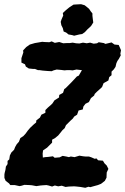

<svg xmlns="http://www.w3.org/2000/svg" viewBox="-20 -878 596 914"><path d="M50 3H29L23 -5L7 -17L1 -31V-47L2 -54L6 -70L8 -85L16 -97V-112L24 -119L27 -138L34 -152L47 -165L52 -178L60 -192L70 -203L77 -221L91 -230L102 -242L112 -256L124 -270L141 -286L152 -295L153 -305L170 -318L177 -332L196 -341V-354L208 -366L223 -379L230 -386L239 -400L261 -414L262 -426L280 -436L286 -454L292 -458L309 -475L318 -484L335 -502L346 -514L355 -518L370 -544L344 -547L326 -543L315 -544H297L287 -543L272 -545L250 -547L235 -543L226 -539L207 -540L183 -542L169 -544H161L146 -550H136L117 -552L103 -561L99 -572L82 -580V-601L91 -628L90 -638L105 -654L122 -666L146 -673L158 -675L181 -679L191 -678L215 -677L226 -681L241 -674L262 -678L281 -672L299 -673H312L326 -675L342 -672L358 -671L375 -675L393 -672L409 -675L426 -670L442 -672L450 -677L474 -673L482 -669L511 -676L525 -666L545 -664L550 -653L556 -639L553 -622L555 -615L546 -598L539 -588L534 -577L530 -560L522 -548L511 -537V-520L500 -511L496 -495L473 -482L466 -464L460 -458L442 -442L431 -431L428 -423L413 -411L403 -392L387 -384L377 -371L374 -357L354 -352L347 -332L333 -323L327 -314L315 -303L294 -282L288 -268L278 -259L266 -244L257 -233L241 -220L228 -213V-199L212 -183L204 -175L185 -162L183 -147L184 -128L195 -130L209 -131L232 -134L240 -127L264 -129L278 -136L295 -133L308 -130L317 -133L335 -130L358 -137L376 -134L386 -133H403L415 -129L431 -122L439 -124L447 -115L470 -113L477 -101L488 -90L496 -74L488 -57L487 -32L479 -17L461 -3L446 3L424 9L410 13L401 11L386 16L363 12L345 10L333 9L308 10L292 12L274 6L257 9L241 5L228 10L211 5L201 3L185 4L173 5L153 8L132 4L120 3L96 2L83 6L73 8ZM333 -708 323 -711 306 -714 295 -723 283 -728 279 -744 272 -758 269 -774 273 -786 281 -804 279 -816 293 -829 310 -843 330 -856 346 -857 366 -858 383 -853 392 -846 404 -836 412 -824 420 -814V-803L422 -786L424 -771L414 -755L406 -747L396 -738L384 -725L371 -716L358 -714Z"/></svg>

Font: Winky Rough SemiBold
Style: Italic
Weight: 600
Italic angle: -8.97852°
Designer: Simon Atzbach
Foundry: typofactur
Version: Version 1.206; ttfautohint (v1.8.4.7-5d5b)